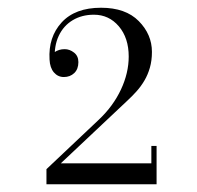

<svg xmlns="http://www.w3.org/2000/svg" viewBox="-20 -933 510 496"><path d="M100 -457V-496L235.5 -624Q272.5 -659 292.5 -701.8Q312.5 -744.5 312.5 -787Q312.5 -835 287 -865Q261.5 -895 222.5 -895Q191.5 -895 167.8 -880.8Q144 -866.5 131.8 -840.5Q119.5 -814.5 121.5 -779H108.5Q108.5 -789.5 120.2 -797.8Q132 -806 147 -806Q160 -806 171.2 -797.2Q182.5 -788.5 182.5 -772.5Q182.5 -754.5 171.8 -744.2Q161 -734 145 -734Q129.5 -734 119.2 -746Q109 -758 108 -779Q104.5 -837 139.2 -875Q174 -913 241 -913Q304.5 -913 338.5 -878.5Q372.5 -844 372.5 -799Q372.5 -776.5 367.2 -758.2Q362 -740 353 -724.8Q344 -709.5 332.5 -696.8Q321 -684 308.5 -672.5L137 -511H371V-556H384.5V-457Z"/></svg>

Font: BodoniModa 10 Custom
Style: Regular
Weight: 400
Designer: Owen Earl
Foundry: indestructible type
Version: Version 2.005